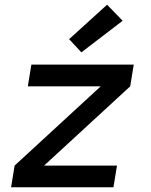

<svg xmlns="http://www.w3.org/2000/svg" viewBox="-20 -794 640 814"><path d="M461 0H27L42 -92L407 -428H98L113 -520H547L532 -428L167 -92H476ZM325 -572 273 -628 434 -774 500 -706Z"/></svg>

Font: Iosevka SmBd Ex Obl
Style: Regular
Weight: 600
Width: 7
Italic angle: -9°
Monospace: yes
Designer: Belleve Invis
Foundry: Belleve Invis
Version: Version 32.5.0; ttfautohint (v1.8.4)